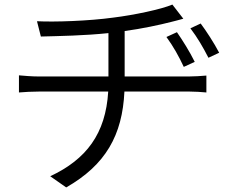

<svg xmlns="http://www.w3.org/2000/svg" viewBox="-20 -771 1040 841"><path d="M526 -436V-635C600 -645 680 -662 730 -675C745 -679 763 -683 783 -689L735 -751C686 -730 566 -705 477 -694C369 -679 217 -674 142 -678L159 -611C238 -613 352 -615 455 -626V-436H150C120 -436 85 -439 63 -441V-366C87 -368 120 -370 152 -370H454C443 -185 358 -73 200 1L270 50C443 -49 516 -179 525 -370H809C833 -370 863 -368 884 -366V-440C863 -438 829 -436 807 -436ZM833 -500C811 -545 778 -597 755 -630L709 -609C739 -568 763 -525 785 -478ZM814 -647C845 -606 869 -565 893 -518L940 -540C917 -584 883 -636 859 -668Z"/></svg>

Font: Noto Sans CJK JP DemiLight
Style: Regular
Weight: 350
Designer: Ryoko NISHIZUKA (kana & ideographs); Paul D. Hunt (Latin, Greek & Cyrillic); Wenlong ZHANG (bopomofo); Sandoll Communica
Foundry: Adobe Systems Incorporated
Version: Version 1.004;PS 1.004;hotconv 1.0.82;makeotf.lib2.5.63406